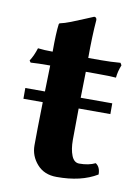

<svg xmlns="http://www.w3.org/2000/svg" viewBox="-72 -627 497 687"><g transform="rotate(10 177.0 -284.0)"><path d="M332 -284.2V-245.1H216.8Q216.3 -204.1 215.8 -130.9Q215.8 -96.7 224.9 -74Q233.9 -51.3 252.9 -51.3Q287.1 -51.3 311 -63Q328.1 -52.2 328.1 -24.9Q270 10.3 181.2 9.8Q136.2 9.8 110.1 -19.8Q84 -49.3 84 -87.9Q84 -137.2 86.4 -245.1H16.1V-284.2H87.4L89.8 -378.9Q43 -378.9 19 -377L14.2 -383.8Q27.3 -403.8 36.1 -432.1Q58.1 -429.2 89.8 -429.2Q89.8 -498 94.2 -529.8L96.2 -533.2Q114.3 -537.1 136.2 -545.7Q158.2 -554.2 185.1 -565.7Q211.9 -577.1 214.8 -578.1Q223.6 -578.1 224.1 -567.9Q219.2 -508.8 219.2 -429.2H266.1Q301.3 -429.2 335.9 -432.1L340.8 -423.8Q331.1 -399.9 329.1 -377Q309.1 -378.9 256.8 -378.9H219.2L217.3 -284.2Z"/></g></svg>

Font: Linux Biolinum
Style: Bold
Weight: 700
Designer: Philipp H. Poll
Foundry: Philipp H. Poll
Version: Version 1.3.2 ; ttfautohint (v0.9)